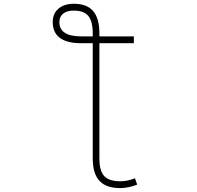

<svg xmlns="http://www.w3.org/2000/svg" viewBox="-20 -762 1040 1012"><path d="M468.8 -570.3V-585.9Q468.8 -650.4 445.3 -678.2Q421.9 -706.1 369.1 -706.1Q332 -706.1 312.5 -689.9Q293 -673.8 293 -645.5Q293 -570.3 408.2 -570.3ZM503.9 73.2Q503.9 138.7 529.3 166Q554.7 193.4 614.3 193.4Q651.4 193.4 691.4 177.7L703.1 210.9Q660.2 228.5 614.3 229.5Q540 229.5 504.4 191.4Q468.8 153.3 468.8 73.2V-534.2H408.2Q258.8 -534.2 257.8 -645.5Q257.8 -690.4 288.1 -716.3Q318.4 -742.2 369.1 -742.2Q437.5 -742.2 470.7 -704.1Q503.9 -666 503.9 -585.9V-570.3H685.5V-534.2H503.9Z"/></svg>

Font: Gen Shin Gothic Monospace ExtraLight
Style: Regular
Weight: 200
Designer: [Source Han Sans]
Ryoko NISHIZUKA  (kana & ideographs); Paul D. Hunt (Latin, Greek & Cyrillic); Wenlong ZHANG  (bopomofo
Version: Version 1.002.20150607